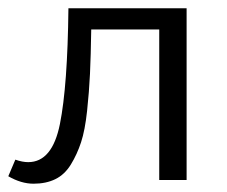

<svg xmlns="http://www.w3.org/2000/svg" viewBox="-29 -434 548 463"><path d="M421 -414V0H355V-363H191Q190 -299 188 -256Q186 -213 181 -166.5Q176 -120 166.5 -91Q157 -62 142 -37.5Q127 -13 104.5 -2Q82 9 52 9Q22 9 -9 -9L8 -49Q25 -43 39 -43Q97 -43 115.5 -135Q134 -227 136 -414Z"/></svg>

Font: EauTest
Style: Italic
Weight: 400
Italic angle: -12°
Designer: Christian Thalmann (Catharsis Fonts)
Version: Version 0.001;PS 000.001;hotconv 1.0.88;makeotf.lib2.5.64775